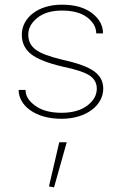

<svg xmlns="http://www.w3.org/2000/svg" viewBox="-20 -508 519 829"><path d="M191.4 296.9 213.4 300.8 268.1 106.4H235.8ZM247.1 -487.8C140.6 -487.8 74.2 -428.7 74.2 -358.4C74.2 -322.8 87.9 -294.9 114.7 -273.9C141.6 -252.9 187.5 -234.9 253.4 -219.7C307.6 -208.5 345.7 -195.8 366.7 -182.1C387.7 -168 397.9 -148.9 397.9 -125C397.9 -97.2 384.3 -73.2 356.9 -52.2C329.1 -31.2 292 -21 245.6 -21C197.8 -21 160.2 -31.2 132.3 -51.3C104.5 -71.3 90.3 -93.8 90.3 -119.6H60.5C60.5 -52.7 131.8 4.9 245.1 4.9C355.5 4.9 425.8 -55.2 425.8 -125C425.8 -156.7 412.6 -181.6 385.7 -200.7C358.9 -219.7 313 -236.3 248 -250.5C192.9 -263.7 154.8 -277.8 133.8 -293.9C112.8 -309.6 102.1 -331.1 102.1 -358.4C102.1 -386.2 115.2 -410.2 141.6 -431.2C167.5 -452.1 203.1 -462.4 247.6 -462.4C293.9 -462.4 330.6 -452.6 356.4 -433.1C382.3 -413.1 395.5 -390.1 395.5 -363.8H424.8C424.8 -397.5 409.2 -426.8 377.4 -451.2C345.7 -475.6 302.2 -487.8 247.1 -487.8Z"/></svg>

Font: Estedad Thin
Style: Regular
Weight: 100
Designer: Amin Abedi
Version: Version 7.3